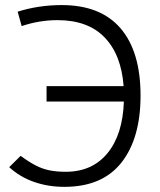

<svg xmlns="http://www.w3.org/2000/svg" viewBox="-20 -723 626 753"><path d="M232.4 9.8Q168.9 9.8 113.5 -9.5Q58.1 -28.8 16.1 -67.4L61 -111.8Q93.3 -87.9 119.9 -74.2Q146.5 -60.5 174.3 -54.9Q202.1 -49.3 237.8 -49.3Q341.8 -49.3 401.6 -122.3Q461.4 -195.3 465.8 -324.7H162.6V-385.3H464.8Q455.6 -508.8 390.1 -576.4Q324.7 -644 205.6 -644Q133.8 -644 64.9 -620.6L49.3 -677.2Q131.3 -703.1 222.2 -703.1Q374.5 -703.1 452.9 -611.8Q531.2 -520.5 531.2 -348.1Q531.2 -180.7 456.3 -85.4Q381.3 9.8 232.4 9.8Z"/></svg>

Font: CaskaydiaCove NFP Light
Style: Regular
Weight: 300
Designer: Aaron Bell
Foundry: Saja Typeworks
Version: Version 2111.001; VTT 6.35;Nerd Fonts 3.1.1